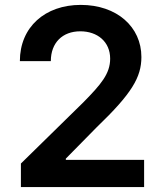

<svg xmlns="http://www.w3.org/2000/svg" viewBox="-20 -757 661 777"><path d="M64.6 0H563.2V-110.1H246.4V-115.1L371.8 -242.5C513.1 -378.2 552.2 -444.2 552.2 -526.3C552.2 -648.1 453.1 -737.2 306.8 -737.2C162.6 -737.2 60.4 -647.7 60.4 -509.6H185.7C185.7 -583.8 232.6 -630.3 305 -630.3C374.3 -630.3 425.8 -588.1 425.8 -519.5C425.8 -458.8 388.8 -415.5 317.1 -342.7L64.6 -95.2Z"/></svg>

Font: Margiela Sans Semi Bold
Style: Regular
Weight: 600
Designer: Stefan Endress, Andreas Faust
Version: Version 1.100;FEAKit 1.0